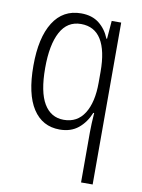

<svg xmlns="http://www.w3.org/2000/svg" viewBox="-87 -602 663 897"><g transform="rotate(10 244.5 -153.0)"><path d="M361 -3Q361 -19 362 -44Q363 -69 365 -94H361Q342 -47 307 -18.5Q272 10 219 10Q137 10 92 -59Q47 -128 47 -263Q47 -396 93 -469Q139 -542 225 -542Q277 -542 310.5 -515.5Q344 -489 361 -446H364L371 -532H416V236H361ZM230 -38Q294 -38 327.5 -91Q361 -144 361 -237V-289Q361 -389 329 -441Q297 -493 233 -493Q168 -493 135.5 -432.5Q103 -372 103 -262Q103 -148 136 -93Q169 -38 230 -38Z"/></g></svg>

Font: Noto Sans Telugu Condensed Light
Style: Regular
Weight: 300
Width: 3
Designer: Jelle Bosma - Monotype Design Team
Foundry: Monotype Imaging Inc.
Version: Version 2.005; ttfautohint (v1.8.4.7-5d5b)